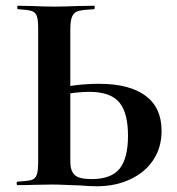

<svg xmlns="http://www.w3.org/2000/svg" viewBox="-20 -645 618 669"><path d="M256 1Q243 1 214 -0.5Q185 -2 163 -2L99 -1Q78 0 41 0Q38 0 38 -6Q38 -12 41 -12Q75 -14 88.5 -17.5Q102 -21 107.5 -34.5Q113 -48 113 -81V-544Q113 -577 108 -590Q103 -603 89.5 -607Q76 -611 42 -613Q40 -613 40 -619Q40 -625 42 -625L92 -624Q134 -622 168 -622Q201 -622 251 -624L308 -625Q310 -625 310 -619Q310 -613 308 -613Q269 -611 254 -607Q239 -603 232 -589Q225 -575 225 -542V-81Q225 -51 239.5 -36Q254 -21 299 -21Q368 -21 397 -57.5Q426 -94 426 -172Q426 -252 395.5 -288.5Q365 -325 291 -325Q245 -325 178 -312L172 -335Q247 -353 325 -353Q431 -353 487 -311.5Q543 -270 543 -189Q543 -131 514 -87.5Q485 -44 433.5 -20Q382 4 317 4Q291 4 256 1Z"/></svg>

Font: Cormorant Infant
Style: Bold
Weight: 700
Designer: Christian Thalmann (Catharsis Fonts)
Foundry: Catharsis Fonts
Version: Version 4.000